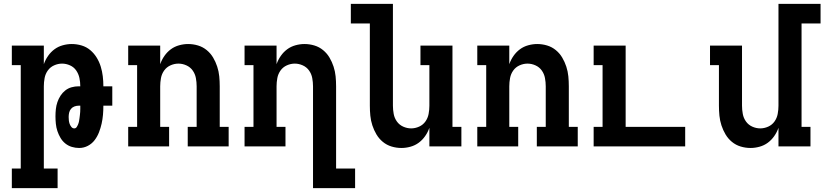

<svg xmlns="http://www.w3.org/2000/svg" viewBox="-20 -755 4251 990"><path d="M277 215H41V114H87V-419H41V-520H206V-424Q214 -447 228 -467Q242 -487 261 -501Q280 -515 303.5 -521.5Q327 -528 350 -528Q376 -528 401 -520.5Q426 -513 445.5 -496.5Q465 -480 478.5 -458Q492 -436 499.5 -411.5Q507 -387 510 -361.5Q513 -336 513 -310H559V-210H513Q513 -186 511 -163Q509 -140 504 -117.5Q499 -95 490.5 -73Q482 -51 468 -32.5Q454 -14 433 -3Q412 8 388 8Q369 8 350.5 2.5Q332 -3 317 -15Q302 -27 292 -44Q282 -61 276 -79Q270 -97 268 -116.5Q266 -136 266 -155Q266 -174 268 -192.5Q270 -211 276 -228.5Q282 -246 292 -261.5Q302 -277 316.5 -288.5Q331 -300 349 -305Q367 -310 385 -310H394Q394 -332 389.5 -353Q385 -374 373 -391.5Q361 -409 341 -418Q321 -427 300 -427Q279 -427 259 -418Q239 -409 226.5 -391.5Q214 -374 210 -352.5Q206 -331 206 -310V114H277ZM363 -93Q371 -93 375.5 -100Q380 -107 383 -114.5Q386 -122 387.5 -130Q389 -138 390 -146Q391 -154 392 -162Q393 -170 393.5 -178Q394 -186 394 -194Q394 -202 394 -210H385Q374 -210 363.5 -206Q353 -202 346 -193.5Q339 -185 336.5 -174Q334 -163 334 -152Q334 -143 335 -134Q336 -125 339 -116.5Q342 -108 348 -100.5Q354 -93 363 -93Z M641 0V-101H687V-419H641V-520H806V-424Q814 -447 828 -467Q842 -487 861 -501Q880 -515 903.5 -521.5Q927 -528 950 -528Q976 -528 1001 -520.5Q1026 -513 1046 -496.5Q1066 -480 1079 -458Q1092 -436 1100 -411.5Q1108 -387 1110.5 -361.5Q1113 -336 1113 -310V-101H1159V0H948V-101H994V-310Q994 -331 990 -352.5Q986 -374 973.5 -391.5Q961 -409 941 -418Q921 -427 900 -427Q879 -427 859 -418Q839 -409 826.5 -391.5Q814 -374 810 -352.5Q806 -331 806 -310V-101H852V0Z M1594 215V-310Q1594 -331 1590 -352.5Q1586 -374 1573.5 -391.5Q1561 -409 1541 -418Q1521 -427 1500 -427Q1479 -427 1459 -418Q1439 -409 1426.5 -391.5Q1414 -374 1410 -352.5Q1406 -331 1406 -310V-101H1452V0H1241V-101H1287V-419H1241V-520H1406V-424Q1414 -447 1428 -467Q1442 -487 1461 -501Q1480 -515 1503.5 -521.5Q1527 -528 1550 -528Q1576 -528 1601 -520.5Q1626 -513 1646 -496.5Q1666 -480 1679 -458Q1692 -436 1700 -411.5Q1708 -387 1710.5 -361.5Q1713 -336 1713 -310V114H1811V215Z M2050 8Q2024 8 1999 0.5Q1974 -7 1954 -23.5Q1934 -40 1921 -62Q1908 -84 1900 -108.5Q1892 -133 1889.5 -158.5Q1887 -184 1887 -210V-634H1789V-735H2006V-210Q2006 -189 2010 -167.5Q2014 -146 2026.5 -128.5Q2039 -111 2059 -102Q2079 -93 2100 -93Q2121 -93 2141 -102Q2161 -111 2173.5 -128.5Q2186 -146 2190 -167.5Q2194 -189 2194 -210V-419H2148V-520H2313V-101H2359V0H2194V-96Q2186 -73 2172 -53Q2158 -33 2139 -19Q2120 -5 2096.5 1.5Q2073 8 2050 8Z M2441 0V-101H2487V-419H2441V-520H2606V-424Q2614 -447 2628 -467Q2642 -487 2661 -501Q2680 -515 2703.5 -521.5Q2727 -528 2750 -528Q2776 -528 2801 -520.5Q2826 -513 2846 -496.5Q2866 -480 2879 -458Q2892 -436 2900 -411.5Q2908 -387 2910.5 -361.5Q2913 -336 2913 -310V-101H2959V0H2748V-101H2794V-310Q2794 -331 2790 -352.5Q2786 -374 2773.5 -391.5Q2761 -409 2741 -418Q2721 -427 2700 -427Q2679 -427 2659 -418Q2639 -409 2626.5 -391.5Q2614 -374 2610 -352.5Q2606 -331 2606 -310V-101H2652V0Z M3041 0V-101H3087V-419H3041V-520H3206V-101H3513V0Z M3850 8Q3824 8 3799 0.5Q3774 -7 3754 -23.5Q3734 -40 3721 -62Q3708 -84 3700 -108.5Q3692 -133 3689.5 -158.5Q3687 -184 3687 -210V-419H3641V-520H3806V-210Q3806 -189 3810 -167.5Q3814 -146 3826.5 -128.5Q3839 -111 3859 -102Q3879 -93 3900 -93Q3921 -93 3941 -102Q3961 -111 3973.5 -128.5Q3986 -146 3990 -167.5Q3994 -189 3994 -210V-735H4211V-634H4113V-101H4159V0H3994V-96Q3986 -73 3972 -53Q3958 -33 3939 -19Q3920 -5 3896.5 1.5Q3873 8 3850 8Z"/></svg>

Font: Iosevka HT Extended
Style: Bold
Weight: 700
Width: 7
Monospace: yes
Designer: Belleve Invis
Foundry: Belleve Invis
Version: Version 32.3.0; ttfautohint (v1.8.4)